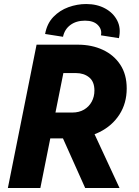

<svg xmlns="http://www.w3.org/2000/svg" viewBox="-20 -944 699 964"><path d="M188 -249 213.9 -378.9H342.3Q377 -378.9 401.9 -393.6Q426.8 -408.2 440.4 -433.3Q454.1 -458.5 454.1 -489.3Q454.1 -534.2 427.5 -555.7Q400.9 -577.1 361.8 -577.1H244.6L274.4 -719.7H370.6Q440.9 -719.7 496.3 -693.8Q551.8 -668 584 -619.1Q616.2 -570.3 616.2 -500Q616.2 -425.8 579.8 -369.1Q543.5 -312.5 479.5 -280.8Q415.5 -249 334 -249ZM19.5 0 163.6 -719.7H326.7L182.6 0ZM407.7 0 286.1 -271.5 413.6 -358.9 580.1 0ZM577.1 -752.4 486.8 -766.6Q493.2 -795.4 471.7 -817.9Q450.2 -840.3 406.7 -840.3Q362.8 -840.3 333.5 -818.6Q304.2 -796.9 296.4 -759.3L206.5 -773.4Q215.8 -825.7 247.8 -858.9Q279.8 -892.1 323.7 -908Q367.7 -923.8 412.6 -923.8Q466.8 -923.8 507.8 -901.6Q548.8 -879.4 568.6 -840.8Q588.4 -802.2 577.1 -752.4Z"/></svg>

Font: Reddit Sans ExtraBold
Style: Italic
Weight: 800
Italic angle: -11.25°
Designer: Stephen Hutchings
Version: Version 1.013